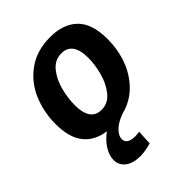

<svg xmlns="http://www.w3.org/2000/svg" viewBox="-218 -660 998 998"><g transform="rotate(-45 280.5 -161.0)"><path d="M217 93Q217 112 232.5 122Q248 132 276 132Q292 132 308 129L304 211Q257 224 223 224Q171 224 140.5 201Q110 178 110 139Q110 107 131 72.5Q152 38 191 9Q114 -1 71.5 -53.5Q29 -106 29 -206Q29 -294 62 -371.5Q95 -449 163 -497.5Q231 -546 329 -546Q425 -546 479 -493.5Q533 -441 533 -327Q533 -252 508.5 -184Q484 -116 434.5 -66Q385 -16 313 2Q268 18 242.5 43Q217 68 217 93ZM169 -206Q169 -89 251 -89Q299 -89 331 -128.5Q363 -168 378 -223.5Q393 -279 393 -329Q393 -445 310 -445Q262 -445 230 -406Q198 -367 183.5 -311.5Q169 -256 169 -206Z"/></g></svg>

Font: Bitter Pro
Style: Bold Italic
Weight: 700
Italic angle: -9°
Designer: Sol Matas, and Bitter project Authors
Foundry: Sol Matas
Version: Version 1.010